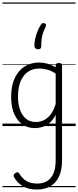

<svg xmlns="http://www.w3.org/2000/svg" viewBox="-20 -1030 638 1569"><path d="M281 519Q212 519 166.5 491.5Q121 464 95 418Q90 408 92 400Q94 392 106 384Q118 376 125.5 378Q133 380 138 389Q163 430 197 450Q231 470 286 470Q332 470 365.5 449.5Q399 429 417 387Q435 345 435 278V-92Q412 -47 382.5 -23.5Q353 0 322.5 8.5Q292 17 265 17Q210 17 166 -12Q122 -41 96.5 -98Q71 -155 71 -238Q71 -288 80.5 -331Q90 -374 109 -408.5Q128 -443 156 -467.5Q184 -492 220.5 -505.5Q257 -519 301 -519Q335 -519 368.5 -509.5Q402 -500 435 -480V-496Q435 -506 441 -510.5Q447 -515 461 -515Q475 -515 481 -510.5Q487 -506 487 -496V281Q487 360 462 413Q437 466 391 492.5Q345 519 281 519ZM274 -33Q306 -33 336.5 -47Q367 -61 392.5 -93Q418 -125 435 -181V-428Q400 -452 367 -461Q334 -470 302 -470Q270 -470 243 -460.5Q216 -451 194.5 -432Q173 -413 158 -385.5Q143 -358 135 -322Q127 -286 127 -242Q127 -180 143.5 -133Q160 -86 192.5 -59.5Q225 -33 274 -33ZM345 -839Q355 -835 356 -828.5Q357 -822 352 -809Q340 -784 332 -761.5Q324 -739 320.5 -713Q317 -687 317 -652Q317 -641 311 -634Q305 -627 291 -627Q277 -627 269 -635Q261 -643 261 -655Q261 -696 275.5 -743.5Q290 -791 313 -826Q320 -837 326.5 -840.5Q333 -844 345 -839ZM0 490H598V500H0ZM0 -20H598V0H0ZM0 -505H598V-500H0ZM0 -1010H598V-1000H0Z"/></svg>

Font: Playwrite ES Guides
Style: Regular
Weight: 400
Designer: Veronika Burian, José Scaglione
Foundry: TypeTogether
Version: Version 1.003